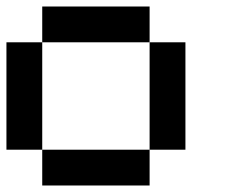

<svg xmlns="http://www.w3.org/2000/svg" viewBox="-20 -798 707 596"><path d="M444.4 -222.2H111.1V-333.3H444.4ZM444.4 -666.7H111.1V-777.8H444.4ZM111.1 -333.3H0V-666.7H111.1ZM555.6 -333.3H444.4V-666.7H555.6Z"/></svg>

Font: Pixeloid Mono
Style: Regular
Weight: 400
Monospace: yes
Designer: GGBotNet
Foundry: GGBotNet
Version: 0.5